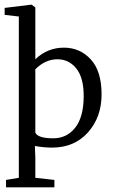

<svg xmlns="http://www.w3.org/2000/svg" viewBox="-21 -627 489 826"><path d="M60 -556 -1 -563V-593L114 -607H115L131 -595V-372Q183 -422 254 -422Q323 -422 369.5 -371.5Q416 -321 416 -221Q416 -123 357.5 -57.5Q299 8 203 8Q168 8 129 1L131 50V138L213 147V179H5V147L60 138ZM226 -372Q174 -372 131 -329V-56Q143 -32 208 -32Q266 -32 302 -77Q338 -122 339 -209Q340 -291 308 -331.5Q276 -372 226 -372Z"/></svg>

Font: Aikya
Style: Regular
Weight: 400
Designer: Neelakash Kshetrimayum (Latin subset based on Merriweather by Eben Sorkin)
Foundry: Brand New Type
Version: Version 1.00 b005